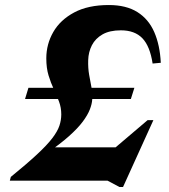

<svg xmlns="http://www.w3.org/2000/svg" viewBox="-20 -718 672 763"><path d="M514 -369 500 -324.5H79.5L93 -369ZM176.5 -132.5H511.5L376.5 -79L566.5 -240.5H589.5L469 25H454.5L407.5 0H19L23 -15Q87.5 -67.5 127.2 -104.5Q167 -141.5 187.8 -168.8Q208.5 -196 216 -218.2Q223.5 -240.5 223.5 -263.5Q223.5 -290.5 214.5 -314.5Q205.5 -338.5 193.8 -363.5Q182 -388.5 173 -418Q164 -447.5 164 -486Q164 -542.5 191.8 -590.8Q219.5 -639 274.8 -668.5Q330 -698 412.5 -698Q481.5 -698 526 -670Q570.5 -642 593 -590.5Q615.5 -539 619 -468.5L586.5 -465.5Q576 -534.5 545.8 -566Q515.5 -597.5 460.5 -597.5Q415.5 -597.5 387.2 -581.2Q359 -565 345.2 -538.2Q331.5 -511.5 330.5 -479.5Q329.5 -447.5 334.2 -421Q339 -394.5 343.5 -370.8Q348 -347 346.5 -322.5Q345.5 -305 337 -283Q328.5 -261 308.8 -234.5Q289 -208 254 -176.8Q219 -145.5 165 -108.5Z"/></svg>

Font: Newsreader 36pt
Style: Bold Italic
Weight: 700
Italic angle: -17°
Designer: Hugues Gentile
Foundry: Production Type
Version: Version 1.003